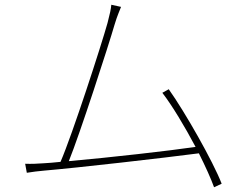

<svg xmlns="http://www.w3.org/2000/svg" viewBox="-20 -766 1040 809"><path d="M490 -737 449 -746C447 -726 444 -711 433 -669C407 -576 285 -199 235 -84C207 -81 183 -79 163 -78C137 -76 112 -75 86 -76L93 -38C119 -42 140 -45 165 -47C307 -59 673 -101 818 -120C846 -64 869 -13 882 23L914 8C877 -87 760 -293 691 -390L664 -375C705 -322 759 -232 804 -147C696 -131 440 -102 270 -87C316 -200 437 -573 463 -663C475 -703 483 -718 490 -737Z"/></svg>

Font: Source Han Sans JP ExtraLight
Style: Regular
Weight: 250
Designer: Ryoko NISHIZUKA 西塚涼子 (kana, bopomofo & ideographs); Paul D. Hunt (Latin, Greek & Cyrillic); Sandoll Communications 산돌커뮤니
Foundry: Adobe
Version: Version 2.001;hotconv 1.0.107;makeotfexe 2.5.65593